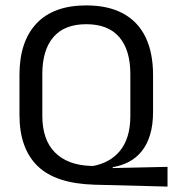

<svg xmlns="http://www.w3.org/2000/svg" viewBox="-20 -671 640 710"><path d="M599.5 19 329.5 12Q185.5 8 118.8 -57.2Q52 -122.5 52 -246V-393.5Q52 -517.5 115 -584.2Q178 -651 299 -651Q380 -651 435 -621.2Q490 -591.5 518 -534Q546 -476.5 546 -393.5V-258Q546 -209 535 -172.8Q524 -136.5 504.2 -112Q484.5 -87.5 457.5 -73Q430.5 -58.5 397.5 -53L396 -49.5L599.5 -54ZM315 -57.5H326Q354 -63 378.8 -76.2Q403.5 -89.5 422.2 -111.5Q441 -133.5 451.5 -166Q462 -198.5 462 -242.5V-397Q462 -486 421 -533.8Q380 -581.5 299 -581.5Q218.5 -581.5 177.5 -533.8Q136.5 -486 136.5 -397V-242.5Q136.5 -154.5 183 -107.5Q229.5 -60.5 315 -57.5Z"/></svg>

Font: Anek Tamil Medium
Style: Regular
Weight: 400
Version: Version 1.003